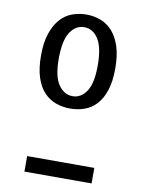

<svg xmlns="http://www.w3.org/2000/svg" viewBox="-83 -794 642 853"><g transform="rotate(10 237.5 -367.5)"><path d="M70 -521Q70 -580 84 -621Q98 -662 121 -687.5Q144 -713 174.5 -724Q205 -735 238 -735Q271 -735 301 -724Q331 -713 354.5 -687.5Q378 -662 391.5 -621Q405 -580 405 -521Q405 -462 391.5 -421.5Q378 -381 355 -356.5Q332 -332 301.5 -321.5Q271 -311 238 -311Q205 -311 174.5 -321.5Q144 -332 120.5 -356.5Q97 -381 83.5 -421.5Q70 -462 70 -521ZM150 -521Q150 -440 175.5 -403.5Q201 -367 239 -367Q277 -367 301.5 -403.5Q326 -440 326 -521Q326 -602 301.5 -640Q277 -678 238 -678Q199 -678 174.5 -640Q150 -602 150 -521ZM87 0V-70H390V0Z"/></g></svg>

Font: Carrois Gothic SC
Style: Regular
Weight: 400
Designer: Ralph du Carrois
Foundry: Ralph du Carrois
Version: Version 1.002